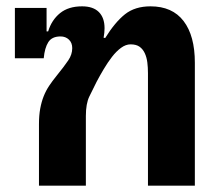

<svg xmlns="http://www.w3.org/2000/svg" viewBox="-20 -586 698 606"><path d="M103 -194Q103 -222 107 -243.5Q111 -265 118 -282.5Q125 -300 135 -315Q145 -330 158 -346Q183 -377 195.5 -395.5Q208 -414 208 -434Q208 -451 197.5 -461Q187 -471 171 -471Q144 -471 132.5 -453Q121 -435 118 -402H27V-561H127V-487H132Q143 -523 169.5 -544.5Q196 -566 239 -566Q274 -566 292 -548Q310 -530 310 -497Q310 -483 307 -467L312 -466Q343 -516 374.5 -541Q406 -566 455 -566Q524 -566 559.5 -519.5Q595 -473 595 -388V0H447V-355Q447 -373 445 -389Q443 -405 437 -418Q431 -431 420.5 -438.5Q410 -446 392 -446Q377 -446 362 -435Q347 -424 333.5 -406.5Q320 -389 307.5 -368Q295 -347 285 -328Q273 -304 262 -281.5Q251 -259 251 -220V0H103Z"/></svg>

Font: IBM-Poppins
Style: Poppins-Bold
Weight: 700
Designer: Mike Abbink, Paul van der Laan, Pieter van Rosmalen, Ben Mitchell, Mark Frömberg
Foundry: Bold Monday
Version: Version 1.1